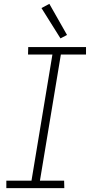

<svg xmlns="http://www.w3.org/2000/svg" viewBox="-20 -980 472 1000"><path d="M13 0H315L314 -39H188L297 -696H428V-735H127L126 -696H253L144 -39H13ZM295 -780 329 -798 237 -960 196 -938Z"/></svg>

Font: Iosevka Sparkle XLtObl
Style: Regular
Weight: 200
Italic angle: -9°
Designer: Belleve Invis
Foundry: Belleve Invis
Version: Version 4.5.0; ttfautohint (v1.8.3)